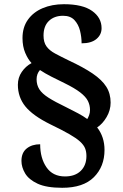

<svg xmlns="http://www.w3.org/2000/svg" viewBox="-20 -780 584 913"><path d="M276 113Q201 113 159 93.5Q117 74 99.5 44.5Q82 15 82 -15Q82 -54 107 -74Q132 -94 171 -94Q171 -28 201 15.5Q231 59 289 59Q337 59 364 32.5Q391 6 391 -38Q391 -59 384.5 -75Q378 -91 360.5 -107Q343 -123 309 -142.5Q275 -162 219 -189Q136 -230 100.5 -274Q65 -318 65 -377Q65 -411 83.5 -438Q102 -465 130 -480Q113 -498 100 -528.5Q87 -559 87 -599Q87 -650 112.5 -686Q138 -722 182.5 -741Q227 -760 284 -760Q373 -760 418 -728Q463 -696 463 -646Q463 -615 438.5 -594.5Q414 -574 368 -574Q368 -604 360.5 -634Q353 -664 334 -684.5Q315 -705 280 -705Q238 -705 212.5 -680.5Q187 -656 187 -611Q187 -579 201 -559.5Q215 -540 242 -525.5Q269 -511 306 -493Q377 -460 421 -430Q465 -400 485.5 -367.5Q506 -335 506 -292Q506 -256 487 -223.5Q468 -191 442 -174Q477 -129 477 -67Q477 12 426.5 62.5Q376 113 276 113ZM395 -214Q400 -222 404 -233Q408 -244 408 -257Q408 -280 398 -300Q388 -320 361.5 -340.5Q335 -361 286 -385Q253 -401 223.5 -416Q194 -431 170 -447Q154 -429 154 -403Q154 -376 167 -355.5Q180 -335 210.5 -315.5Q241 -296 295 -270Q327 -254 351.5 -241Q376 -228 395 -214Z"/></svg>

Font: Noto Serif Tamil
Style: Bold Italic
Weight: 700
Italic angle: -12°
Designer: Indian Type Foundry, Tom Grace, and the Monotype Design Team
Foundry: Monotype Imaging Inc.
Version: Version 2.003; ttfautohint (v1.8.4.7-5d5b)